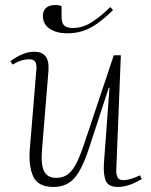

<svg xmlns="http://www.w3.org/2000/svg" viewBox="-20 -727 599 761"><path d="M21 -484Q32 -493 47 -501.5Q62 -510 80 -516Q98 -522 116 -522Q146 -522 160.5 -504Q175 -486 172 -445L146 -128Q142 -70 156 -46Q170 -22 202 -22Q224 -22 242 -31.5Q260 -41 277 -69.5Q294 -98 313 -155L431 -508H459L441 -56Q440 -33 446.5 -23Q453 -13 469 -13Q481 -13 497 -17.5Q513 -22 535 -32L542 -17Q532 -12 521 -6Q510 0 497.5 4.5Q485 9 472.5 11.5Q460 14 447 14Q409 14 399 -11Q389 -36 392 -81L414 -379H411L334 -143Q315 -85 295.5 -50.5Q276 -16 251 -1Q226 14 192 14Q131 14 112 -27Q93 -68 98 -134L124 -449Q126 -471 120 -481.5Q114 -492 96 -492Q80 -492 64 -487Q48 -482 30 -471ZM247 -595Q204 -595 177 -613Q150 -631 150 -664Q150 -684 162.5 -695.5Q175 -707 197 -707Q203 -707 209 -706.5Q215 -706 224 -703V-660Q224 -635 235 -625.5Q246 -616 269 -616Q309 -616 346 -640.5Q383 -665 417 -699L428 -687Q391 -651 361.5 -631Q332 -611 304.5 -603Q277 -595 247 -595Z"/></svg>

Font: Literata 60pt ExtraLight
Style: Italic
Weight: 250
Italic angle: -2°
Designer: Latin by Veronika Burian and Jose Scaglione. Greek by Irene Vlachou. Cyrillic by Vera Evstafieva
Foundry: TypeTogether
Version: Version 3.103;gftools[0.9.29]